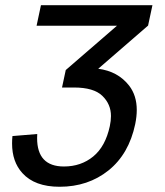

<svg xmlns="http://www.w3.org/2000/svg" viewBox="-20 -695 626 730"><path d="M206.5 15.1Q111.8 15.1 64.9 -37.1Q25.9 -80.1 25.9 -149.4Q25.9 -163.1 27.3 -177.7L121.6 -185.5L121.1 -169.9Q121.1 -62 223.1 -62Q288.1 -62 334.5 -100.1Q380.9 -138.2 397.5 -215.3Q401.9 -235.8 401.9 -253.9Q401.9 -298.8 369.1 -330.6Q336.4 -362.3 261.2 -362.3H215.8L230 -428.7L424.8 -597.2H119.1L135.7 -675.3H559.6L543 -597.7L353.5 -433.6Q428.7 -423.8 471.2 -369.1Q500 -331.5 500 -276.9Q500 -252 494.1 -223.1Q470.2 -109.4 392.6 -47.1Q314.9 15.1 206.5 15.1Z"/></svg>

Font: Cadman
Style: Italic
Weight: 400
Italic angle: -12°
Designer: Paul James MIller
Foundry: High-Logic / Made with FontCreator
Version: Version 2.114;March 28, 2021;FontCreator 13.0.0.2683 64-bit